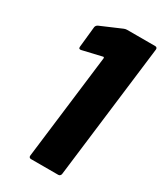

<svg xmlns="http://www.w3.org/2000/svg" viewBox="-178 -770 716 840"><g transform="rotate(30 179.5 -350.0)"><path d="M192 -697 87 -652C81 -649 77 -644 76 -638L65 -533C64 -524 69 -521 77 -523L175 -546C178 -547 180 -544 180 -541L115 -12C114 -5 118 0 125 0H263C270 0 275 -5 276 -12L359 -688C360 -695 356 -700 349 -700H207C202 -700 197 -699 192 -697Z"/></g></svg>

Font: Barlow ExtraBold
Style: Italic
Weight: 800
Italic angle: -7°
Designer: Jeremy Tribby
Foundry: Tribby Type
Version: Version 1.422;hotconv 1.0.109;makeotfexe 2.5.65596